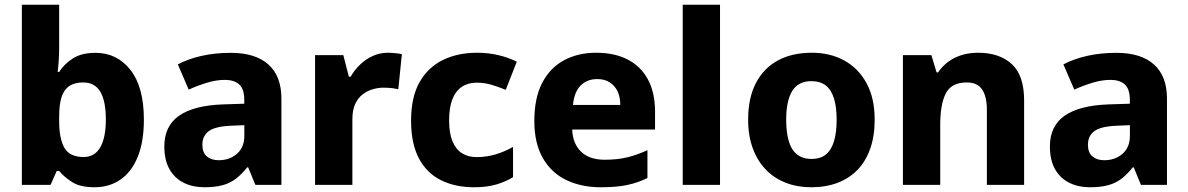

<svg xmlns="http://www.w3.org/2000/svg" viewBox="-20 -780 5013 810"><path d="M229.6 -583.8Q229.6 -553.1 227.8 -525.3Q225.9 -497.5 223.3 -476.5H229.6Q251.3 -510.5 287.9 -533.8Q324.5 -557.1 382.8 -557.1Q473.4 -557.1 530.2 -485.3Q587 -413.4 587 -274.7Q587 -181.4 560.8 -117.7Q534.7 -54 487.7 -22Q440.7 10 378.8 10Q319.1 10 285.2 -11.3Q251.3 -32.6 229.6 -58.6H219.2L193.2 0H72.2V-760H229.6ZM330.7 -432.2Q294.6 -432.2 272.1 -416.8Q249.5 -401.4 239.6 -370Q229.6 -338.7 229.6 -289.2V-269.7Q229.6 -194.3 252 -155.9Q274.4 -117.6 332.7 -117.6Q379.1 -117.6 402.8 -158.1Q426.5 -198.7 426.5 -276.4Q426.5 -353.8 403.2 -393Q379.8 -432.2 330.7 -432.2Z M954.3 -557.1Q1057.1 -557.1 1112.2 -508.1Q1167.2 -459 1167.2 -363.7V0H1057.4L1026.9 -74H1022.9Q999.9 -45 975.4 -26.2Q950.9 -7.3 919.1 1.3Q887.3 10 841.6 10Q793.6 10 755.4 -8.7Q717.3 -27.4 695.3 -65.6Q673.3 -103.8 673.3 -162.5Q673.3 -248.5 735.3 -291.7Q797.2 -334.9 918.8 -339.5L1010.5 -342.5V-358.4Q1010.5 -405.2 988.9 -424.1Q967.3 -443 929.1 -443Q893.2 -443 853.8 -431.2Q814.5 -419.3 776.1 -402L730.2 -508.4Q774 -531.5 830.4 -544.3Q886.8 -557.1 954.3 -557.1ZM955.4 -249.6Q887.8 -246.9 860.7 -226.7Q833.7 -206.4 833.7 -169.6Q833.7 -136 852.7 -120.1Q871.8 -104.1 902.7 -104.1Q948.5 -104.1 979.6 -131.2Q1010.8 -158.2 1010.8 -207.3V-251.9Z M1615.8 -557.5Q1631.5 -557.5 1648.6 -555.6Q1665.8 -553.8 1675.4 -551.5L1660.4 -403.7Q1649.4 -406.1 1634.6 -408.1Q1619.8 -410.1 1597.7 -410.1Q1575.4 -410.1 1552.5 -403.5Q1529.5 -396.9 1509.9 -381.8Q1490.3 -366.7 1478.4 -341.1Q1466.6 -315.5 1466.6 -276.6V0H1309.2V-547.5H1428.4L1451.8 -456.2H1459.2Q1474.9 -484.2 1498.9 -507.3Q1522.9 -530.5 1552.9 -544Q1582.8 -557.5 1615.8 -557.5Z M1980.1 10Q1900.4 10 1840.5 -19.7Q1780.6 -49.3 1747.4 -111.7Q1714.2 -174 1714.2 -271.1Q1714.2 -371.4 1750.6 -434.4Q1787 -497.4 1849.5 -527.4Q1912.1 -557.5 1992.2 -557.5Q2039.9 -557.5 2083 -547.3Q2126 -537.1 2160.2 -519.7L2113.6 -400.9Q2082.9 -413.9 2052.6 -422.6Q2022.2 -431.3 1991.5 -431.3Q1954.4 -431.3 1928.2 -413.7Q1901.9 -396 1888.3 -360.8Q1874.7 -325.6 1874.7 -272.1Q1874.7 -218.8 1888.6 -184.6Q1902.6 -150.4 1928.5 -133.8Q1954.4 -117.2 1990.6 -117.2Q2032.6 -117.2 2071.5 -128.9Q2110.3 -140.6 2144.4 -160.3V-32.5Q2112.7 -13.1 2073.1 -1.5Q2033.5 10 1980.1 10Z M2495.5 -557.5Q2572.6 -557.5 2628.2 -528.8Q2683.7 -500.2 2713.6 -444.6Q2743.5 -389.1 2743.5 -308V-233.5H2394Q2396 -174.8 2431 -140.5Q2466.1 -106.1 2531.3 -106.1Q2583 -106.1 2624.8 -115.9Q2666.7 -125.8 2711.4 -146.5V-29Q2671 -9 2626 0.5Q2580.9 10 2514.5 10Q2433.1 10 2369.9 -20Q2306.7 -50 2270.4 -112.5Q2234.2 -175 2234.2 -270.1Q2234.2 -366.2 2267.1 -429.8Q2300 -493.5 2358.9 -525.5Q2417.8 -557.5 2495.5 -557.5ZM2499.9 -446.4Q2456.4 -446.4 2429.4 -419Q2402.3 -391.7 2397.3 -337.2H2596.9Q2596.9 -369 2585.9 -393.3Q2574.9 -417.5 2553.5 -431.9Q2532.1 -446.4 2499.9 -446.4Z M3017.6 0H2860.2V-760H3017.6Z M3670 -275.1Q3670 -206.7 3651.5 -153.5Q3633 -100.3 3598.1 -64Q3563.2 -27.7 3513.7 -8.8Q3464.2 10 3401.8 10Q3344.1 10 3295.4 -8.8Q3246.7 -27.7 3211.3 -64Q3175.9 -100.3 3156.1 -153.5Q3136.2 -206.7 3136.2 -275.1Q3136.2 -366.1 3168.6 -428.9Q3201 -491.8 3261 -524.6Q3321 -557.5 3404.8 -557.5Q3482.5 -557.5 3542 -524.6Q3601.6 -491.8 3635.8 -428.9Q3670 -366.1 3670 -275.1ZM3296.7 -275.1Q3296.7 -222.8 3307.4 -185.4Q3318.2 -148 3342.1 -128.8Q3366 -109.5 3403.8 -109.5Q3441.6 -109.5 3464.8 -128.8Q3488 -148 3498.8 -185.4Q3509.6 -222.8 3509.6 -275.1Q3509.6 -327.6 3498.6 -363.8Q3487.7 -400.1 3464.3 -418.9Q3440.9 -437.6 3402.8 -437.6Q3347.1 -437.6 3321.9 -395.8Q3296.7 -353.9 3296.7 -275.1Z M4106.5 -557.5Q4195.8 -557.5 4248.1 -510Q4300.5 -462.5 4300.5 -356.3V0H4143.4V-315.4Q4143.4 -373.6 4123 -402.9Q4102.7 -432.2 4059.1 -432.2Q3993.7 -432.2 3970.2 -386.2Q3946.6 -340.2 3946.6 -253.7V0H3789.2V-547.5H3909.2L3931.2 -474.5H3937.5Q3955.5 -501.1 3980.7 -519.6Q4005.8 -538.1 4037.5 -547.8Q4069.1 -557.5 4106.5 -557.5Z M4690.3 -557.1Q4793.1 -557.1 4848.2 -508.1Q4903.2 -459 4903.2 -363.7V0H4793.4L4762.9 -74H4758.9Q4735.9 -45 4711.4 -26.2Q4686.9 -7.3 4655.1 1.3Q4623.3 10 4577.6 10Q4529.6 10 4491.4 -8.7Q4453.3 -27.4 4431.3 -65.6Q4409.3 -103.8 4409.3 -162.5Q4409.3 -248.5 4471.3 -291.7Q4533.2 -334.9 4654.8 -339.5L4746.5 -342.5V-358.4Q4746.5 -405.2 4724.9 -424.1Q4703.3 -443 4665.1 -443Q4629.2 -443 4589.8 -431.2Q4550.5 -419.3 4512.1 -402L4466.2 -508.4Q4510 -531.5 4566.4 -544.3Q4622.8 -557.1 4690.3 -557.1ZM4691.4 -249.6Q4623.8 -246.9 4596.7 -226.7Q4569.7 -206.4 4569.7 -169.6Q4569.7 -136 4588.7 -120.1Q4607.8 -104.1 4638.7 -104.1Q4684.5 -104.1 4715.6 -131.2Q4746.8 -158.2 4746.8 -207.3V-251.9Z"/></svg>

Font: Noto Sans Oriya
Style: Regular
Weight: 400
Designer: Amélie Bonet and Sol Matas
Foundry: Google LLC
Version: Version 2.006